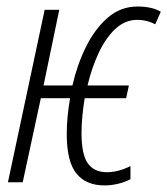

<svg xmlns="http://www.w3.org/2000/svg" viewBox="-20 -560 514 590"><path d="M301.3 9.8Q244.1 9.8 214.6 -27.1Q185.1 -64 185.1 -147.9Q185.1 -173.8 187.7 -201.7Q190.4 -229.5 195.3 -258.3H105.5L49.8 0H4.4L117.2 -529.8H162.1L113.8 -297.4H202.6Q216.8 -360.4 244.1 -415.8Q271.5 -471.2 311 -505.6Q350.6 -540 402.8 -540Q446.8 -540 474.1 -523.9L457 -485.4Q431.6 -499 401.9 -499Q363.8 -499 333.7 -470.5Q303.7 -441.9 282.5 -395.8Q261.2 -349.6 249 -297.4H376L367.7 -258.3H240.2Q235.8 -231.4 233.2 -204.3Q230.5 -177.2 230.5 -151.4Q230.5 -85 250 -57.9Q269.5 -30.8 308.1 -30.8Q326.2 -30.8 345.2 -35.9Q364.3 -41 380.9 -49.8V-9.3Q365.7 -1 344.2 4.4Q322.8 9.8 301.3 9.8Z"/></svg>

Font: Open Sans Condensed Light
Style: Italic
Weight: 300
Width: 3
Italic angle: -12°
Designer: Monotype Design Team
Foundry: Monotype Imaging Inc.
Version: Version 3.000; ttfautohint (v1.8.4)